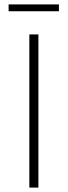

<svg xmlns="http://www.w3.org/2000/svg" viewBox="-20 -850 307 870"><path d="M19 -799V-830H247V-799ZM113 0V-694H154V0Z"/></svg>

Font: Cantarell Light
Style: Regular
Weight: 300
Designer: Dave Crossland, Nikolaus Waxweiler, Florian Fecher, Jacques Le Bailly, Eben Sorkin, Alexei Vanyashin, Alexios Zavras, Em
Version: Version 0.303